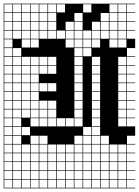

<svg xmlns="http://www.w3.org/2000/svg" viewBox="-20 -785 754 1043"><path d="M0 238.1V-765.1H714.3V-761.9H669.8V-717.5H714.3V-714.3H669.8V-669.8H714.3V-666.7H669.8V-622.2H714.3V-619H669.8V-574.6H714.3V-523.8H669.8V-479.4H714.3V-476.2H669.8V-431.7H714.3V-428.6H669.8V-384.1H714.3V-381H669.8V-336.5H714.3V-333.3H669.8V-288.9H714.3V-285.7H669.8V-241.3H714.3V-238.1H669.8V-193.7H714.3V-190.5H669.8V-146H714.3V-142.9H669.8V-98.4H714.3V-47.6H669.8V-3.2H714.3V0H669.8V44.4H714.3V47.6H669.8V92.1H714.3V95.2H669.8V139.7H714.3V142.9H669.8V187.3H714.3V190.5H669.8V234.9H714.3V238.1ZM98.4 -717.5H142.9V-761.9H98.4ZM146 -717.5H190.5V-761.9H146ZM193.7 -717.5H238.1V-761.9H193.7ZM50.8 -717.5H95.2V-761.9H50.8ZM241.3 -717.5H285.7V-761.9H241.3ZM288.9 -717.5H333.3V-761.9H288.9ZM622.2 -717.5H666.7V-761.9H622.2ZM574.6 -717.5H619V-761.9H574.6ZM431.7 -717.5H476.2V-761.9H431.7ZM3.2 -717.5H47.6V-761.9H3.2ZM3.2 -669.8H47.6V-714.3H3.2ZM527 -669.8H571.4V-714.3H527ZM98.4 -669.8H142.9V-714.3H98.4ZM146 -669.8H190.5V-714.3H146ZM574.6 -669.8H619V-714.3H574.6ZM193.7 -669.8H238.1V-714.3H193.7ZM241.3 -669.8H285.7V-714.3H241.3ZM384.1 -669.8H428.6V-714.3H384.1ZM622.2 -669.8H666.7V-714.3H622.2ZM50.8 -669.8H95.2V-714.3H50.8ZM50.8 -622.2H95.2V-666.7H50.8ZM336.5 -622.2H381V-666.7H336.5ZM384.1 -622.2H428.6V-666.7H384.1ZM622.2 -622.2H666.7V-666.7H622.2ZM241.3 -622.2H285.7V-666.7H241.3ZM3.2 -622.2H47.6V-666.7H3.2ZM193.7 -622.2H238.1V-666.7H193.7ZM479.4 -622.2H523.8V-666.7H479.4ZM146 -622.2H190.5V-666.7H146ZM574.6 -622.2H619V-666.7H574.6ZM527 -622.2H571.4V-666.7H527ZM98.4 -622.2H142.9V-666.7H98.4ZM288.9 -574.6H333.3V-619H288.9ZM98.4 -574.6H142.9V-619H98.4ZM622.2 -574.6H666.7V-619H622.2ZM574.6 -574.6H619V-619H574.6ZM3.2 -574.6H47.6V-619H3.2ZM527 -574.6H571.4V-619H527ZM479.4 -574.6H523.8V-619H479.4ZM431.7 -574.6H476.2V-619H431.7ZM384.1 -574.6H428.6V-619H384.1ZM336.5 -574.6H381V-619H336.5ZM146 -574.6H190.5V-619H146ZM50.8 -574.6H95.2V-619H50.8ZM241.3 -574.6H285.7V-619H241.3ZM193.7 -574.6H238.1V-619H193.7ZM47.6 -571.4H3.2V-527H47.6ZM98.4 -527H142.9V-571.4H98.4ZM622.2 -527H666.7V-571.4H622.2ZM574.6 -527H619V-571.4H574.6ZM479.4 -527H523.8V-571.4H479.4ZM431.7 -527H476.2V-571.4H431.7ZM384.1 -527H428.6V-571.4H384.1ZM336.5 -527H381V-571.4H336.5ZM146 -527H190.5V-571.4H146ZM3.2 -479.4H47.6V-523.8H3.2ZM431.7 -479.4H476.2V-523.8H431.7ZM384.1 -479.4H428.6V-523.8H384.1ZM50.8 -479.4H95.2V-523.8H50.8ZM98.4 -431.7H142.9V-476.2H98.4ZM146 -431.7H190.5V-476.2H146ZM3.2 -431.7H47.6V-476.2H3.2ZM241.3 -431.7H285.7V-476.2H241.3ZM622.2 -431.7H666.7V-476.2H622.2ZM384.1 -431.7H428.6V-476.2H384.1ZM479.4 -431.7H523.8V-476.2H479.4ZM50.8 -431.7H95.2V-476.2H50.8ZM193.7 -431.7H238.1V-476.2H193.7ZM193.7 -384.1H238.1V-428.6H193.7ZM622.2 -384.1H666.7V-428.6H622.2ZM98.4 -384.1H142.9V-428.6H98.4ZM479.4 -384.1H523.8V-428.6H479.4ZM241.3 -384.1H285.7V-428.6H241.3ZM50.8 -384.1H95.2V-428.6H50.8ZM146 -384.1H190.5V-428.6H146ZM384.1 -384.1H428.6V-428.6H384.1ZM3.2 -384.1H47.6V-428.6H3.2ZM384.1 -336.5H428.6V-381H384.1ZM98.4 -336.5H142.9V-381H98.4ZM146 -336.5H190.5V-381H146ZM622.2 -336.5H666.7V-381H622.2ZM50.8 -336.5H95.2V-381H50.8ZM479.4 -336.5H523.8V-381H479.4ZM3.2 -336.5H47.6V-381H3.2ZM193.7 -288.9H238.1V-333.3H193.7ZM384.1 -288.9H428.6V-333.3H384.1ZM3.2 -288.9H47.6V-333.3H3.2ZM98.4 -288.9H142.9V-333.3H98.4ZM622.2 -288.9H666.7V-333.3H622.2ZM50.8 -288.9H95.2V-333.3H50.8ZM241.3 -288.9H285.7V-333.3H241.3ZM146 -288.9H190.5V-333.3H146ZM479.4 -288.9H523.8V-333.3H479.4ZM622.2 -241.3H666.7V-285.7H622.2ZM50.8 -241.3H95.2V-285.7H50.8ZM479.4 -241.3H523.8V-285.7H479.4ZM3.2 -241.3H47.6V-285.7H3.2ZM384.1 -241.3H428.6V-285.7H384.1ZM146 -241.3H190.5V-285.7H146ZM98.4 -241.3H142.9V-285.7H98.4ZM98.4 -193.7H142.9V-238.1H98.4ZM146 -193.7H190.5V-238.1H146ZM622.2 -193.7H666.7V-238.1H622.2ZM241.3 -193.7H285.7V-238.1H241.3ZM50.8 -193.7H95.2V-238.1H50.8ZM479.4 -193.7H523.8V-238.1H479.4ZM193.7 -193.7H238.1V-238.1H193.7ZM3.2 -193.7H47.6V-238.1H3.2ZM384.1 -193.7H428.6V-238.1H384.1ZM384.1 -146H428.6V-190.5H384.1ZM622.2 -146H666.7V-190.5H622.2ZM146 -146H190.5V-190.5H146ZM98.4 -146H142.9V-190.5H98.4ZM50.8 -146H95.2V-190.5H50.8ZM241.3 -146H285.7V-190.5H241.3ZM479.4 -146H523.8V-190.5H479.4ZM3.2 -146H47.6V-190.5H3.2ZM193.7 -146H238.1V-190.5H193.7ZM288.9 -98.4H333.3V-142.9H288.9ZM384.1 -98.4H428.6V-142.9H384.1ZM146 -98.4H190.5V-142.9H146ZM193.7 -98.4H238.1V-142.9H193.7ZM479.4 -98.4H523.8V-142.9H479.4ZM3.2 -98.4H47.6V-142.9H3.2ZM241.3 -98.4H285.7V-142.9H241.3ZM50.8 -98.4H95.2V-142.9H50.8ZM336.5 -98.4H381V-142.9H336.5ZM622.2 -98.4H666.7V-142.9H622.2ZM50.8 -50.8H95.2V-95.2H50.8ZM479.4 -50.8H523.8V-95.2H479.4ZM3.2 -50.8H47.6V-95.2H3.2ZM98.4 -50.8H142.9V-95.2H98.4ZM431.7 -50.8H476.2V-95.2H431.7ZM431.7 -3.2H476.2V-47.6H431.7ZM527 -3.2H571.4V-47.6H527ZM146 -3.2H190.5V-47.6H146ZM479.4 -3.2H523.8V-47.6H479.4ZM193.7 -3.2H238.1V-47.6H193.7ZM3.2 -3.2H47.6V-47.6H3.2ZM50.8 -3.2H95.2V-47.6H50.8ZM384.1 -3.2H428.6V-47.6H384.1ZM431.7 44.4H476.2V0H431.7ZM50.8 44.4H95.2V0H50.8ZM193.7 44.4H238.1V0H193.7ZM3.2 44.4H47.6V0H3.2ZM98.4 44.4H142.9V0H98.4ZM479.4 44.4H523.8V0H479.4ZM384.1 44.4H428.6V0H384.1ZM241.3 44.4H285.7V0H241.3ZM336.5 44.4H381V0H336.5ZM622.2 44.4H666.7V0H622.2ZM146 44.4H190.5V0H146ZM288.9 44.4H333.3V0H288.9ZM574.6 44.4H619V0H574.6ZM527 44.4H571.4V0H527ZM479.4 92.1H523.8V47.6H479.4ZM3.2 92.1H47.6V47.6H3.2ZM384.1 92.1H428.6V47.6H384.1ZM193.7 92.1H238.1V47.6H193.7ZM241.3 92.1H285.7V47.6H241.3ZM336.5 92.1H381V47.6H336.5ZM622.2 92.1H666.7V47.6H622.2ZM431.7 92.1H476.2V47.6H431.7ZM50.8 92.1H95.2V47.6H50.8ZM288.9 92.1H333.3V47.6H288.9ZM574.6 92.1H619V47.6H574.6ZM146 92.1H190.5V47.6H146ZM527 92.1H571.4V47.6H527ZM98.4 92.1H142.9V47.6H98.4ZM527 139.7H571.4V95.2H527ZM146 139.7H190.5V95.2H146ZM193.7 139.7H238.1V95.2H193.7ZM574.6 139.7H619V95.2H574.6ZM3.2 139.7H47.6V95.2H3.2ZM431.7 139.7H476.2V95.2H431.7ZM50.8 139.7H95.2V95.2H50.8ZM288.9 139.7H333.3V95.2H288.9ZM622.2 139.7H666.7V95.2H622.2ZM336.5 139.7H381V95.2H336.5ZM479.4 139.7H523.8V95.2H479.4ZM384.1 139.7H428.6V95.2H384.1ZM241.3 139.7H285.7V95.2H241.3ZM98.4 139.7H142.9V95.2H98.4ZM146 187.3H190.5V142.9H146ZM3.2 187.3H47.6V142.9H3.2ZM574.6 187.3H619V142.9H574.6ZM527 187.3H571.4V142.9H527ZM431.7 187.3H476.2V142.9H431.7ZM50.8 187.3H95.2V142.9H50.8ZM193.7 187.3H238.1V142.9H193.7ZM622.2 187.3H666.7V142.9H622.2ZM336.5 187.3H381V142.9H336.5ZM288.9 187.3H333.3V142.9H288.9ZM479.4 187.3H523.8V142.9H479.4ZM98.4 187.3H142.9V142.9H98.4ZM384.1 187.3H428.6V142.9H384.1ZM241.3 187.3H285.7V142.9H241.3ZM241.3 234.9H285.7V190.5H241.3ZM384.1 234.9H428.6V190.5H384.1ZM50.8 234.9H95.2V190.5H50.8ZM193.7 234.9H238.1V190.5H193.7ZM288.9 234.9H333.3V190.5H288.9ZM479.4 234.9H523.8V190.5H479.4ZM622.2 234.9H666.7V190.5H622.2ZM431.7 234.9H476.2V190.5H431.7ZM336.5 234.9H381V190.5H336.5ZM146 234.9H190.5V190.5H146ZM527 234.9H571.4V190.5H527ZM574.6 234.9H619V190.5H574.6ZM3.2 234.9H47.6V190.5H3.2ZM98.4 234.9H142.9V190.5H98.4Z"/></svg>

Font: Jacquard 12 Charted
Style: Regular
Weight: 400
Designer: Sarah Cadigan-Fried
Version: Version 1.000